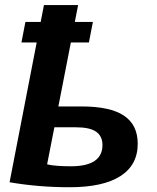

<svg xmlns="http://www.w3.org/2000/svg" viewBox="-20 -745 634 774"><path d="M535.2 -165.5Q535.2 -79.6 465.1 -34.9Q395 9.8 260.7 9.8Q134.8 9.8 18.6 -10.3L127.9 -573.7H66.4L82.5 -656.7H144L157.2 -724.6H294.9L281.7 -656.7H354.5L338.4 -573.7H265.6L215.3 -315.9H308.6Q424.3 -315.9 479.7 -278.8Q535.2 -241.7 535.2 -165.5ZM169.9 -82.5Q200.7 -74.7 266.1 -74.7Q329.6 -74.7 361.3 -96.2Q393.1 -117.7 393.1 -160.6Q393.1 -195.8 367.7 -213.9Q342.3 -231.9 285.2 -231.9H199.2Z"/></svg>

Font: Arimo
Style: Italic
Weight: 400
Italic angle: -12°
Designer: Steve Matteson
Foundry: Monotype Imaging Inc.
Version: Version 1.33